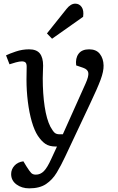

<svg xmlns="http://www.w3.org/2000/svg" viewBox="-20 -802 645 1051"><path d="M336 57Q314 104 290.5 143Q267 182 232 205.5Q197 229 140 229Q99 229 70 207.5Q41 186 41 151Q41 125 59 105Q77 85 108 81L125 109Q142 136 151 145Q160 154 176 154Q201 154 220 135Q239 116 261 67L292 0H284Q250 0 228.5 -14.5Q207 -29 187 -59Q168 -88 154 -136.5Q140 -185 132.5 -245Q125 -305 125 -367Q125 -383 125.5 -402.5Q126 -422 126 -437Q126 -454 119.5 -460Q113 -466 99 -466Q87 -466 66.5 -460.5Q46 -455 32 -450L13 -499Q31 -508 66.5 -520Q102 -532 139 -532Q180 -532 198 -509.5Q216 -487 216 -443Q216 -427 215 -410.5Q214 -394 214 -374Q214 -288 224.5 -218.5Q235 -149 256 -108Q270 -83 279.5 -75Q289 -67 305 -67H324L449 -346Q466 -384 463.5 -403Q461 -422 435 -431L397 -444Q392 -483 410 -507.5Q428 -532 468 -532Q507 -532 526.5 -507Q546 -482 547 -444Q548 -412 530.5 -365Q513 -318 473 -234ZM344 -753Q367 -782 392 -782Q414 -782 427 -763.5Q440 -745 435 -710L265 -590L237 -619Z"/></svg>

Font: Literata 7pt
Style: Italic
Weight: 400
Italic angle: -2°
Designer: Latin by Veronika Burian and Jose Scaglione. Greek by Irene Vlachou. Cyrillic by Vera Evstafieva
Foundry: TypeTogether
Version: Version 3.002